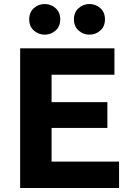

<svg xmlns="http://www.w3.org/2000/svg" viewBox="-20 -933 646 953"><path d="M80 0V-693H548V-562H236V-426H513V-298H236V-131H571V0ZM424 -761Q393 -761 370 -781.5Q347 -802 347 -837Q347 -872 370 -892.5Q393 -913 424 -913Q455 -913 478 -892.5Q501 -872 501 -837Q501 -802 478 -781.5Q455 -761 424 -761ZM202 -761Q171 -761 148 -781.5Q125 -802 125 -837Q125 -872 148 -892.5Q171 -913 202 -913Q233 -913 256 -892.5Q279 -872 279 -837Q279 -802 256 -781.5Q233 -761 202 -761Z"/></svg>

Font: Ubuntu Sans ExtraBold
Style: Regular
Weight: 800
Designer: Dalton Maag Ltd
Foundry: Dalton Maag Ltd
Version: Version 1.006; ttfautohint (v1.8.4.7-5d5b)